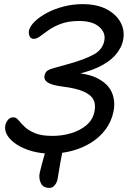

<svg xmlns="http://www.w3.org/2000/svg" viewBox="-20 -734 639 937"><path d="M221.8 183Q190.2 183 179.3 159.6Q168.4 136.2 173.6 110.2Q176.8 94.4 183.5 70Q190.2 45.6 196.8 22.2Q203.4 -1.2 206.4 -14.6Q208.2 -27.4 218.1 -36.1Q228 -44.8 240.6 -49.9Q253.2 -55 264 -55Q278.6 -55 285.5 -45.2Q292.4 -35.4 288.4 -13.8Q282 18.2 276.6 48.4Q271.2 78.6 267.2 102.4Q263.2 126.2 261 140Q258.2 156.4 247.2 169.7Q236.2 183 221.8 183ZM226.8 15.6Q179.6 15.6 137.4 4Q95.2 -7.6 63.7 -27.5Q32.2 -47.4 16.7 -72Q1.2 -96.6 5.8 -121.8Q9.4 -137.6 19.3 -149.5Q29.2 -161.4 45.2 -161.4Q59 -161.4 70.3 -147.5Q81.6 -133.6 99.3 -116.1Q117 -98.6 149.1 -84.7Q181.2 -70.8 235.8 -70.8Q284.8 -70.8 328.9 -84.4Q373 -98 403.4 -124.5Q433.8 -151 441.2 -190.4Q448.2 -225.6 435.4 -249Q422.6 -272.4 386.4 -288Q350.2 -303.6 284.6 -311.6Q234 -318.2 213.4 -331.2Q192.8 -344.2 197.4 -366.4Q199.6 -375.6 204.9 -382.8Q210.2 -390 221.6 -394.8Q236.2 -400.4 260.1 -406.8Q284 -413.2 318 -422.8Q390 -443 435.1 -466.7Q480.2 -490.4 489 -534.8Q497 -573.8 464.4 -602.7Q431.8 -631.6 366 -631.6Q315.4 -631.6 279.3 -618.4Q243.2 -605.2 218.5 -588Q193.8 -570.8 176.5 -557.6Q159.2 -544.4 145.2 -544.4Q130.4 -544.4 124.7 -556.7Q119 -569 121.2 -584Q126.4 -606.6 149.9 -629.4Q173.4 -652.2 209.8 -671.5Q246.2 -690.8 290.8 -702.3Q335.4 -713.8 382.6 -713.8Q453.2 -713.8 500.1 -689.1Q547 -664.4 568.3 -624.9Q589.6 -585.4 581.2 -540.6Q574.2 -501 543.3 -465.6Q512.4 -430.2 455.6 -404.1Q398.8 -378 312 -363.4L319.2 -380.2Q409.6 -377 459.8 -349.7Q510 -322.4 526.9 -280.3Q543.8 -238.2 533.8 -189.4Q523.8 -140.4 495 -102Q466.2 -63.6 424 -37.4Q381.8 -11.2 331.2 2.2Q280.6 15.6 226.8 15.6Z"/></svg>

Font: Shantell Sans Light
Style: Italic
Weight: 300
Italic angle: -11°
Designer: Stephen Nixon, Anya Danilova, Shantell Martin
Foundry: Arrow Type
Version: Version 1.008;[ac192a2d6]